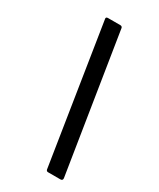

<svg xmlns="http://www.w3.org/2000/svg" viewBox="-171 -712 638 769"><g transform="rotate(30 147.5 -327.5)"><path d="M191 0Q184 0 182 -7L82 -644Q79 -655 90 -655H147Q155 -655 157 -648L258 -11Q259 0 248 0Z"/></g></svg>

Font: Sofia Sans Condensed Medium
Style: Italic
Weight: 500
Italic angle: -9°
Designer: Botio Nikoltchev, Ani Petrova
Foundry: lettersoup
Version: Version 4.101; ttfautohint (v1.8.4.7-5d5b)